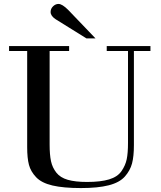

<svg xmlns="http://www.w3.org/2000/svg" viewBox="-20 -949 818 975"><path d="M118 -202V-690H26V-715H331V-690H232V-215Q232 -163 239 -130.5Q246 -98 266 -72.5Q286 -47 324 -36Q362 -25 422 -25Q491 -25 534 -38Q577 -51 597 -80Q617 -109 623.5 -140.5Q630 -172 630 -223V-690H522V-715H744V-690H660V-212Q660 -155 650.5 -119Q641 -83 614 -52.5Q587 -22 532 -8Q477 6 391 6Q302 6 246.5 -7Q191 -20 163.5 -49Q136 -78 127 -112Q118 -146 118 -202ZM465 -754H419L263 -851Q237 -868 237 -888Q237 -905 249.5 -917Q262 -929 277 -929Q296 -929 326 -899Z"/></svg>

Font: Justus
Style: Roman
Weight: 500
Version: Version 001.001